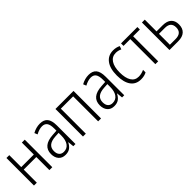

<svg xmlns="http://www.w3.org/2000/svg" viewBox="227 -1577 2623 2623"><g transform="rotate(-45 1538.5 -266.0)"><path d="M129 -301H372V-532H428V0H372V-253H129V0H74V-532H129Z M876 -359V0H834L825 -87H823Q800 -40 766 -15Q732 10 677 10Q613 10 577.5 -31Q542 -72 542 -139Q542 -296 746 -308L821 -313V-353Q821 -429 797 -462Q773 -495 723 -495Q669 -495 603 -459L585 -503Q655 -542 728 -542Q804 -542 840 -498Q876 -454 876 -359ZM753 -267Q675 -262 637 -230.5Q599 -199 599 -140Q599 -90 623 -63Q647 -36 690 -36Q753 -36 787 -84Q821 -132 821 -217V-271Z M1370 0H1314V-483H1076V0H1021V-532H1370Z M1818 -359V0H1776L1767 -87H1765Q1742 -40 1708 -15Q1674 10 1619 10Q1555 10 1519.5 -31Q1484 -72 1484 -139Q1484 -296 1688 -308L1763 -313V-353Q1763 -429 1739 -462Q1715 -495 1665 -495Q1611 -495 1545 -459L1527 -503Q1597 -542 1670 -542Q1746 -542 1782 -498Q1818 -454 1818 -359ZM1695 -267Q1617 -262 1579 -230.5Q1541 -199 1541 -140Q1541 -90 1565 -63Q1589 -36 1632 -36Q1695 -36 1729 -84Q1763 -132 1763 -217V-271Z M1937 -262Q1937 -396 1992 -469Q2047 -542 2144 -542Q2204 -542 2250 -518L2233 -471Q2191 -492 2145 -492Q2073 -492 2033.5 -432.5Q1994 -373 1994 -263Q1994 -157 2030.5 -98Q2067 -39 2139 -39Q2192 -39 2245 -64V-15Q2200 10 2136 10Q2039 10 1988 -60.5Q1937 -131 1937 -262Z M2474 -484V0H2419V-484H2288V-532H2604V-484Z M2864 -305Q2947 -305 2989.5 -266.5Q3032 -228 3032 -156Q3032 -81 2988.5 -40.5Q2945 0 2860 0H2692V-532H2747V-305ZM2861 -258H2747V-47H2856Q2976 -47 2976 -154Q2976 -258 2861 -258Z"/></g></svg>

Font: Noto Sans Display Light Narrow
Style: Regular
Weight: 300
Width: 4
Designer: Monotype Design team
Foundry: Monotype Imaging Inc.
Version: Version 1.000